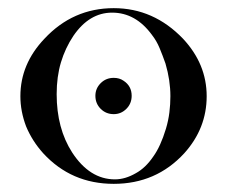

<svg xmlns="http://www.w3.org/2000/svg" viewBox="-20 -442 558 471"><path d="M283 -244Q303 -231 303 -207Q303 -188 290 -175Q277 -162 259 -162Q240 -162 227 -175Q214 -188 214 -207Q214 -225 227 -238Q240 -251 259 -251Q273 -251 283 -244ZM119 -211Q119 -127 157 -68Q200 -2 262 -2Q287 -2 313 -17Q337 -30 356 -58Q374 -83 387 -126Q393 -146 395.5 -166Q398 -186 398 -206Q398 -245 386 -286Q379 -306 371.5 -324Q364 -342 353 -356Q313 -411 255 -411Q199 -411 160 -354Q140 -324 129.5 -289Q119 -254 119 -211ZM30 -206Q30 -285 89 -347Q159 -422 259 -422Q357 -422 429 -347Q487 -285 487 -206Q487 -127 432 -66Q363 9 259 9Q155 9 86 -66Q59 -96 44 -132Q30 -169 30 -206Z"/></svg>

Font: Wachinanga
Style: Regular
Weight: 400
Designer: deFharo
Foundry: deFharo
Version: Wachinanga: Version 2.001 2013